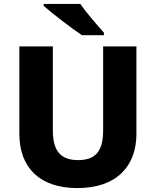

<svg xmlns="http://www.w3.org/2000/svg" viewBox="-20 -951 796 981"><path d="M390 -931H203V-921C246 -883 347 -805 399 -771H511V-784C478 -821 421 -886 390 -931ZM677 -267V-714H507V-286C507 -179 469 -133 379 -133C294 -133 250 -175 250 -285V-714H79V-266C79 -95 183 10 375 10C578 10 677 -104 677 -267Z"/></svg>

Font: Noto Sans Telugu ExtraBold
Style: Regular
Weight: 800
Designer: Jelle Bosma - Monotype Design Team
Foundry: Monotype Imaging Inc.
Version: Version 2.005